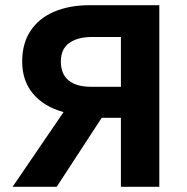

<svg xmlns="http://www.w3.org/2000/svg" viewBox="-20 -720 720 740"><path d="M28.5 0 225 -288Q150 -308.5 107.8 -358.2Q65.5 -408 65.5 -483Q65.5 -552.5 97.5 -601Q129.5 -649.5 188.5 -674.8Q247.5 -700 326.5 -700H594V0H446V-266H372L198.5 0ZM331.5 -385.5H446V-577.5H335.5Q279 -577.5 246.8 -554.2Q214.5 -531 214.5 -483Q214.5 -434.5 244.5 -410Q274.5 -385.5 331.5 -385.5Z"/></svg>

Font: Geologica SemiBold
Style: Regular
Weight: 600
Designer: Sindre Bremnes, Frode Helland
Foundry: Monokrom Skriftforlag AS
Version: Version 1.010;gftools[0.9.28]